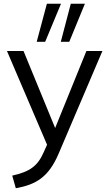

<svg xmlns="http://www.w3.org/2000/svg" viewBox="-20 -773 579 1020"><path d="M45 160 64 227C169 208 238 170 292 42L524 -502H439L273 -93L105 -502H17L230 -4L212 36C180 109 139 139 45 160ZM303 -551H348L431 -753H356ZM175 -551H220L304 -753H229Z"/></svg>

Font: Poppy and Pepper
Style: Regular
Weight: 400
Designer: Thy Ha
Foundry: Thy Ha
Version: Version 0.001;Glyphs 3.2 (3227)